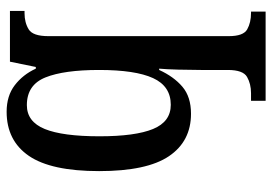

<svg xmlns="http://www.w3.org/2000/svg" viewBox="-141 -445 821 579"><g transform="rotate(-90 269.5 -155.5)"><path d="M255 235V191H278Q306 191 327 179Q348 167 348 121V40Q348 10 349 -28Q350 -66 352 -86H348Q328 -42 297.5 -16Q267 10 216 10Q133 10 88 -56.5Q43 -123 43 -267Q43 -412 89 -479Q135 -546 222 -546Q270 -546 302 -521.5Q334 -497 352 -458H357L373 -536H526V-492H519Q491 -492 470.5 -479.5Q450 -467 450 -420V124Q450 168 470.5 179.5Q491 191 520 191H524V235ZM243 -51Q299 -51 323.5 -104.5Q348 -158 348 -267Q348 -373 325.5 -429Q303 -485 242 -485Q192 -485 170 -431Q148 -377 148 -266Q148 -158 170 -104.5Q192 -51 243 -51Z"/></g></svg>

Font: Noto Serif Lao Condensed Medium
Style: Regular
Weight: 500
Width: 3
Designer: Monotype Design Team
Foundry: Monotype Imaging Inc.
Version: Version 2.003; ttfautohint (v1.8.4.7-5d5b)